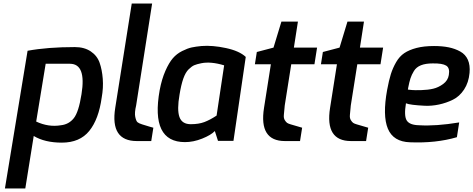

<svg xmlns="http://www.w3.org/2000/svg" viewBox="-20 -803 2694 1093"><path d="M186 -111Q256 -78 327 -90Q372 -95 400 -130Q428 -165 444 -267Q472 -440 378 -440H240ZM8 270 137 -514Q251 -535 406 -535Q460 -535 496.5 -510.5Q533 -486 547 -446Q561 -406 565 -354.5Q569 -303 559 -248Q542 -124 488 -57.5Q434 9 332 9Q235 9 172 -29L124 270Z M636 -189 730 -783H846L755 -203Q745 -161 750 -137.5Q755 -114 762.5 -107.5Q770 -101 789 -95Q850 -76 853 -76L841 0H759Q606 0 636 -189Z M1002 -264Q987 -178 1001.5 -137Q1016 -96 1066 -96Q1111 -96 1143 -108Q1175 -120 1213 -145L1256 -431Q1180 -454 1126 -443Q1101 -438 1086.5 -432Q1072 -426 1054 -408.5Q1036 -391 1023.5 -355.5Q1011 -320 1002 -264ZM889 -290Q901 -353 921.5 -399.5Q942 -446 964 -471.5Q986 -497 1017 -512.5Q1048 -528 1071.5 -533Q1095 -538 1127 -541Q1189 -546 1266 -529.5Q1343 -513 1379 -479L1309 -1H1221L1203 -57Q1181 -34 1131 -14Q1081 6 1033 6Q836 6 889 -290Z M1431 -437 1442 -507 1537 -532 1582 -680H1676L1653 -532H1785L1770 -437H1638L1601 -203Q1598 -169 1596 -150Q1594 -131 1601 -119.5Q1608 -108 1614.5 -103.5Q1621 -99 1635 -95Q1697 -76 1700 -76L1688 0H1602Q1453 0 1483 -189L1522 -437Z M1807 -437 1818 -507 1913 -532 1958 -680H2052L2029 -532H2161L2146 -437H2014L1977 -203Q1974 -169 1972 -150Q1970 -131 1977 -119.5Q1984 -108 1990.5 -103.5Q1997 -99 2011 -95Q2073 -76 2076 -76L2064 0H1978Q1829 0 1859 -189L1898 -437Z M2302 -293Q2311 -292 2325.5 -290.5Q2340 -289 2378 -290Q2416 -291 2446 -298Q2476 -305 2503 -325Q2530 -345 2535 -376Q2542 -416 2520 -429.5Q2498 -443 2443 -442Q2403 -442 2376.5 -431.5Q2350 -421 2336.5 -399Q2323 -377 2316.5 -356.5Q2310 -336 2304 -305Q2303 -297 2302 -293ZM2184 -292Q2194 -346 2205 -381Q2216 -416 2235 -449Q2254 -482 2281.5 -500.5Q2309 -519 2351 -530Q2393 -541 2451 -541Q2498 -541 2534.5 -533.5Q2571 -526 2600.5 -509.5Q2630 -493 2643.5 -462.5Q2657 -432 2653 -388Q2648 -333 2622 -293.5Q2596 -254 2558.5 -235.5Q2521 -217 2479 -208Q2437 -199 2397 -201Q2357 -203 2329.5 -206.5Q2302 -210 2291 -215Q2279 -143 2295.5 -117Q2312 -91 2366 -90Q2460 -84 2594 -106L2581 -22Q2462 13 2314 7Q2219 4 2188 -70.5Q2157 -145 2184 -292Z"/></svg>

Font: Exo
Style: Demi Bold Italic
Weight: 600
Designer: Natanael Gama
Version: Version 1